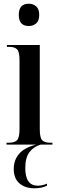

<svg xmlns="http://www.w3.org/2000/svg" viewBox="-20 -778 316 1033"><path d="M135 -638Q158 -638 174.5 -652Q191 -666 191 -698Q191 -730 174.5 -744Q158 -758 135 -758Q81 -758 81 -698Q81 -638 135 -638ZM15 0H262V-10H252Q220 -10 207 -23.5Q194 -37 194 -83V-536H17V-526H29Q59 -526 72 -512.5Q85 -499 85 -454V-84Q85 -38 72 -24Q59 -10 27 -10H15ZM165 235Q205 235 233 221V210Q207 221 183 221Q116 221 116 126Q116 70 138.5 40.5Q161 11 199 0H174Q110 17 82 50.5Q54 84 54 131Q54 182 84.5 208.5Q115 235 165 235Z"/></svg>

Font: Noto Serif Display Condensed Semi
Style: Regular
Weight: 600
Width: 3
Designer: Monotype Design Team
Foundry: Monotype Imaging Inc.
Version: Version 1.900